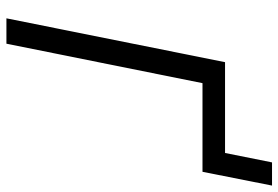

<svg xmlns="http://www.w3.org/2000/svg" viewBox="-158 -730 888 613"><g transform="rotate(90 286.5 -424.0)"><path d="M39 0 179 -698H469L499 -848H573L529 -626H246L120 0Z"/></g></svg>

Font: IBM Plex Sans
Style: Italic
Weight: 400
Italic angle: -11.31°
Designer: Mike Abbink, Paul van der Laan, Pieter van Rosmalen
Foundry: Bold Monday
Version: Version 3.201